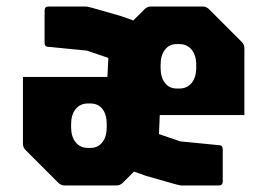

<svg xmlns="http://www.w3.org/2000/svg" viewBox="-20 -570 812 590"><path d="M539 0Q534.5 0 529 -1.5Q523.5 -3 518.5 -4L429 -29.5L329.5 -65Q315.5 -70 315.5 -92.5V-421.5Q315.5 -433.5 324 -441.5L424 -541.5Q432.5 -550 444 -550H602.5Q614 -550 622.5 -541.5L722.5 -441.5Q731 -433.5 731 -421.5V-216.5H471L468.5 -158L534.5 -135.5L656.5 -123.5Q664.5 -122 664.5 -111V-12.5Q664.5 0 652 0ZM179 0Q167.5 0 159 -8.5L59 -108.5Q50.5 -116.5 50.5 -128.5V-333.5H310L313 -392L247 -414.5L125 -426.5Q117 -428 117 -439V-537.5Q117 -550 129.5 -550H242.5Q247 -550 252.5 -548.5Q258 -547 263 -546L352 -520.5L452 -485Q466 -480 466 -457.5V-128.5Q466 -116.5 457.5 -108.5L357.5 -8.5Q349 0 337.5 0ZM250 -115.5H258.5Q281 -115.5 294.5 -132.8Q308 -150 308 -179.5V-188Q308 -218 294.8 -235Q281.5 -252 258 -252H250Q226.5 -252 212.5 -234.8Q198.5 -217.5 198.5 -188V-179.5Q198.5 -150 212.5 -132.8Q226.5 -115.5 250 -115.5ZM523.5 -298H531.5Q555 -298 569 -315.2Q583 -332.5 583 -362V-370.5Q583 -400 569 -417.2Q555 -434.5 531.5 -434.5H523Q500 -434.5 486.8 -417.2Q473.5 -400 473.5 -370.5V-362Q473.5 -332.5 486.8 -315.2Q500 -298 523.5 -298Z"/></svg>

Font: Jaro 24pt
Style: Regular
Weight: 400
Designer: Agyei Archer, Celine Hurka, Mirko Velimirović
Version: Version 1.000